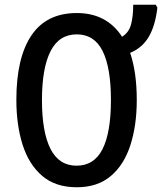

<svg xmlns="http://www.w3.org/2000/svg" viewBox="-20 -780 684 810"><path d="M557 -358Q557 -251 530 -167.5Q503 -84 447 -37Q391 10 304 10Q214 10 158 -38Q102 -86 75.5 -169Q49 -252 49 -359Q49 -536 112.5 -630.5Q176 -725 304 -725Q430 -725 495 -625Q524 -643 533 -677.5Q542 -712 542 -760H637L644 -748Q635 -671 607.5 -624.5Q580 -578 529 -557Q557 -475 557 -358ZM157 -358Q157 -223 193 -152Q229 -81 303 -81Q377 -81 412.5 -151Q448 -221 448 -358Q448 -494 413 -564.5Q378 -635 304 -635Q229 -635 193 -563.5Q157 -492 157 -358Z"/></svg>

Font: Avrile Sans Condensed Medium
Style: Regular
Weight: 500
Width: 3
Designer: Monotype Design Team
Foundry: Monotype Imaging Inc.
Version: Version 2.001;September 10, 2019;FontCreator 11.5.0.2425 64-